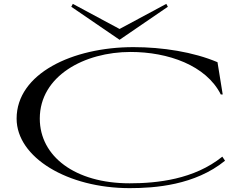

<svg xmlns="http://www.w3.org/2000/svg" viewBox="-20 -959 1251 994"><path d="M671 -715C355 -715 66 -578 66 -345C66 -143 331 15 651 15C782 15 989 0 1145 -127L1131 -148C985 -30 793 -10 651 -10C368 -10 186 -150 186 -345C186 -566 417 -690 656 -690C850 -690 1047 -621 1123 -470H1133L1106 -637C981 -690 821 -715 671 -715ZM349 -924 599 -753 849 -924 841 -939 599 -809 357 -939Z"/></svg>

Font: Sprat Extended
Style: Regular
Weight: 400
Width: 9
Designer: Ethan Nakache
Foundry: Collletttivo
Version: Version 2.000;Glyphs 3.2 (3217)